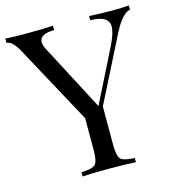

<svg xmlns="http://www.w3.org/2000/svg" viewBox="-109 -797 806 887"><g transform="rotate(-15 294.0 -354.0)"><path d="M513 -705Q558 -705 588 -708V-688Q550 -681 508 -599L351 -288V-106Q351 -51 365 -36.5Q379 -22 432 -20V0Q386 -3 305 -3Q219 -3 177 0V-20Q230 -22 244 -36.5Q258 -51 258 -106V-257L55 -631Q25 -687 -3 -687V-708Q36 -705 85 -705Q182 -705 225 -708V-687Q155 -687 155 -648Q155 -633 165 -614L332 -295L459 -549Q486 -604 486 -635Q486 -687 398 -688V-708Q455 -705 513 -705Z"/></g></svg>

Font: Playfair Display
Style: Regular
Weight: 400
Designer: Claus Eggers S?rensen
Foundry: Claus Eggers S?rensen
Version: Version 1.003